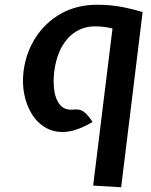

<svg xmlns="http://www.w3.org/2000/svg" viewBox="-20 -548 636 809"><path d="M372.5 234 454 -428Q433 -433 415 -435Q397 -437 382 -437Q311 -437 265.2 -385.5Q219.5 -334 208.5 -246Q203.5 -204.5 208.8 -166.2Q214 -128 234 -105Q254 -82 292.5 -86.5Q319 -89.5 336.5 -74.5Q354 -59.5 370 -34Q341.5 -17 312.2 -5.8Q283 5.5 258.5 7.5Q212.5 11.5 176.2 -8Q140 -27.5 116.2 -64.2Q92.5 -101 82.8 -148.2Q73 -195.5 79 -246Q89 -326.5 130.5 -390.5Q172 -454.5 238.2 -491.2Q304.5 -528 389.5 -528Q417.5 -528 445.5 -525.5Q473.5 -523 506 -516.2Q538.5 -509.5 581 -497.5L490.5 241Z"/></svg>

Font: Expletus Sans SemiBold
Style: Italic
Weight: 600
Italic angle: -7°
Version: Version 7.500